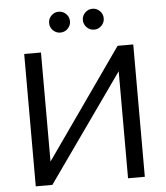

<svg xmlns="http://www.w3.org/2000/svg" viewBox="-60 -972 886 1026"><g transform="rotate(-5 382.5 -459.5)"><path d="M90 0V-710H180V-125L591 -710H675V0H585V-574L179 0ZM237 -863Q237 -886 253.5 -902.5Q270 -919 293 -919Q316 -919 332.5 -902.5Q349 -886 349 -863Q349 -840 332.5 -823.5Q316 -807 293 -807Q270 -807 253.5 -823.5Q237 -840 237 -863ZM418 -863Q418 -886 434.5 -902.5Q451 -919 474 -919Q497 -919 513.5 -902.5Q530 -886 530 -863Q530 -840 513.5 -823.5Q497 -807 474 -807Q451 -807 434.5 -823.5Q418 -840 418 -863Z"/></g></svg>

Font: Rising Sun
Style: Regular
Weight: 400
Designer: Matt McInerney, Pablo Impallari, Rodrigo Fuenzalida (Raleway font), Stephen Hutchings (Greek), Cristiano Sobral (main ch
Foundry: The Rising Sun Project Authors
Version: Version 4.327; ttfautohint (v1.8.4.7-5d5b-dirty)